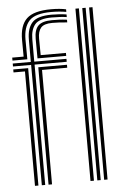

<svg xmlns="http://www.w3.org/2000/svg" viewBox="-56 -847 575 888"><g transform="rotate(-5 231.5 -403.5)"><path d="M16.8 -586.2V-600H69.8L69.2 -676.8Q68.8 -744.8 101.8 -776Q134.8 -807.2 215.2 -807.2Q256.5 -807.2 284.5 -800.8V-788.8Q253 -794.5 215.2 -794.5Q140.2 -794.5 112.6 -764.9Q85 -735.2 85.2 -676.8L85.8 -586.2ZM101.8 0 101 -558.8H16.8V-572.5H100.8V-676.8Q100.8 -728.2 125 -755.1Q149.2 -782 215.2 -782Q253.2 -782 284.5 -777V-764.8Q257.5 -769 215.2 -769Q157 -769 136.9 -744.9Q116.8 -720.8 116.8 -676.8V-572.5H266.2V-558.8H117L117.5 0ZM133 -586.2 132.5 -676.8Q132.2 -718.5 150.9 -737.5Q169.5 -756.5 215.2 -756.5Q232 -756.5 248.4 -755.8Q264.8 -755 284.5 -752.5V-740Q264 -742.2 246.9 -743Q229.8 -743.8 215.2 -743.8Q177 -743.8 162.5 -727Q148 -710.2 148.2 -676.8L149 -600H266.2V-586.2ZM70 0V-531.2H16.8V-545H86V0ZM133 0V-545H266.2V-531.2H149.2V0ZM391.2 0V-800H407V0ZM327.8 0V-800H343.8V0ZM359.5 0V-800H375.2V0Z"/></g></svg>

Font: Big Shoulders Inline Text
Style: Regular
Weight: 400
Designer: Patric King
Foundry: XO Type Co
Version: Version 1.000